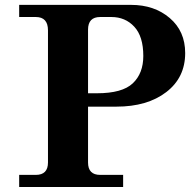

<svg xmlns="http://www.w3.org/2000/svg" viewBox="-20 -752 783 772"><path d="M475.1 0H57.1V-48.8H124Q172.9 -48.8 172.9 -98.6V-629.9Q172.9 -683.6 124 -683.6H57.1V-732.4H506.8Q600.6 -732.4 662.6 -679.4Q724.6 -626.5 724.6 -538.6Q724.6 -439.9 648.4 -381.6Q572.3 -323.2 447.8 -323.2H334V-98.6Q334 -48.8 382.8 -48.8H475.1ZM370.1 -377Q471.7 -377 513.9 -417Q556.2 -457 556.2 -526.9Q556.2 -605.5 520 -644.5Q483.9 -683.6 427.7 -683.6H382.8Q334 -683.6 334 -632.8V-377Z"/></svg>

Font: Munson
Style: Bold
Weight: 700
Designer: Paul James MIller
Foundry: High-Logic / Made with FontCreator
Version: Version 2.10;May 5, 2019;FontCreator 11.5.0.2430 64-bit